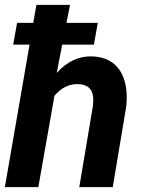

<svg xmlns="http://www.w3.org/2000/svg" viewBox="-22 -770 594 790"><path d="M364.3 -586.4H233.9L211.4 -469.7Q273.4 -539.1 354.5 -538.1Q433.1 -536.1 470 -481.7Q506.8 -427.2 497.6 -333L441.9 0H304.2L360.4 -334.5Q362.8 -353.5 361.3 -369.6Q356.4 -422.4 299.8 -423.8Q244.1 -425.8 202.1 -376L135.7 0H-2L99.6 -586.4H32.2L48.3 -675.8H114.7L127.9 -750H266.1L251.5 -675.8H380.4Z"/></svg>

Font: RobotoInd
Style: Bold Italic
Weight: 700
Italic angle: -12°
Designer: Google
Version: Version 2.001150; 2014